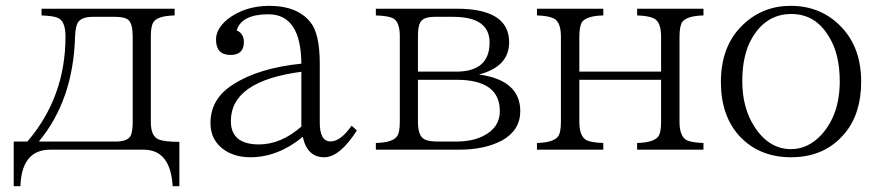

<svg xmlns="http://www.w3.org/2000/svg" viewBox="-20 -522 3008 657"><path d="M122.1 -492.2H577.6V-469.2Q520 -467.8 505.9 -447.3Q496.1 -434.6 496.1 -397.5V-104.5Q496.1 -56.2 522 -45.4Q541.5 -36.6 593.8 -36.6V115.2H570.8Q563.5 -9.8 471.2 -9.8H151.9Q54.2 -9.8 49.8 115.2H26.9V-37.6H73.7Q204.1 -189.9 204.1 -396.5Q204.1 -448.7 179.2 -460.4Q162.6 -467.8 122.1 -469.2ZM112.8 -37.6H375Q416.5 -37.6 427.2 -57.6Q434.1 -71.8 434.1 -104.5V-397.5Q434.1 -439.5 419.9 -453.1Q407.7 -464.4 375 -464.4H297.9Q258.3 -464.4 246.1 -444.3Q238.3 -430.7 236.8 -397.5Q231 -179.7 112.8 -37.6Z M1201.2 -75.7Q1142.6 16.1 1089.4 16.1Q1031.2 16.1 1016.1 -53.7Q931.2 16.1 836.4 16.1Q787.1 16.1 750.5 -6.8Q700.2 -40 700.2 -100.6Q700.2 -185.1 779.3 -233.9Q865.2 -289.1 1011.2 -304.2Q1009.8 -473.1 898.4 -473.1Q806.6 -473.1 790 -418Q814.5 -407.2 814.5 -377.9Q814.5 -334 768.6 -334Q719.2 -334 719.2 -386.7Q719.2 -422.9 757.3 -455.1Q816.4 -502 902.3 -502Q996.6 -502 1041.5 -446.8Q1074.2 -408.2 1074.2 -304.2V-102.5Q1074.2 -38.1 1111.3 -38.1Q1145.5 -38.1 1183.1 -91.8ZM1011.2 -276.4Q770 -244.6 770 -107.9Q770 -27.8 866.2 -27.8Q941.4 -27.8 1011.2 -88.9Z M1266.1 -492.2H1543Q1722.2 -492.2 1722.2 -377.4Q1722.2 -293.9 1619.1 -267.1Q1760.3 -247.6 1760.3 -141.6Q1760.3 -76.7 1698.2 -41.5Q1638.7 -9.8 1551.3 -9.8H1266.1V-32.7Q1322.3 -34.2 1337.9 -54.7Q1348.1 -67.4 1348.1 -104.5V-398.4Q1348.1 -448.7 1323.2 -460.4Q1306.6 -467.8 1266.1 -469.2ZM1410.2 -276.9H1541Q1655.3 -276.9 1655.3 -376.5Q1655.3 -464.4 1530.3 -464.4H1467.3Q1428.2 -464.4 1418 -445.3Q1410.2 -431.2 1410.2 -398.4ZM1410.2 -249V-104.5Q1410.2 -55.2 1434.1 -44.4Q1448.2 -37.6 1481.9 -37.6H1539.1Q1596.7 -37.6 1633.3 -56.6Q1690.4 -85 1690.4 -141.6Q1690.4 -249 1542 -249Z M1817.4 -492.2H2044.4V-469.2Q1988.3 -467.8 1972.2 -447.3Q1962.4 -433.1 1962.4 -396V-276.9H2242.2V-396Q2242.2 -447.3 2217.3 -459Q2200.2 -467.8 2160.2 -469.2V-492.2H2387.2V-469.2Q2331.1 -467.8 2314.9 -447.3Q2305.2 -433.1 2305.2 -396V-105.5Q2305.2 -55.2 2330.1 -42Q2346.7 -34.2 2387.2 -32.7V-9.8H2160.2V-32.7Q2216.3 -34.2 2232.4 -54.7Q2242.2 -67.4 2242.2 -105.5V-249H1962.4V-105.5Q1962.4 -55.2 1987.3 -42Q2003.9 -34.2 2044.4 -32.7V-9.8H1817.4V-32.7Q1873.5 -34.2 1889.2 -54.7Q1899.4 -67.4 1899.4 -105.5V-396Q1899.4 -447.3 1874.5 -459Q1857.4 -467.8 1817.4 -469.2Z M2685.5 -502Q2791.5 -502 2860.8 -427.7Q2926.8 -357.4 2926.8 -242.7Q2926.8 -133.8 2871.6 -66.9Q2803.7 16.1 2687 16.1Q2576.7 16.1 2508.8 -58.1Q2446.8 -127.4 2446.8 -241.7Q2446.8 -365.2 2522 -437Q2589.8 -502 2685.5 -502ZM2688 -474.1Q2602.1 -474.1 2554.2 -393.1Q2520 -335.4 2520 -244.6Q2520 -152.3 2562 -87.9Q2611.3 -11.7 2687 -11.7Q2744.6 -11.7 2790.5 -60.5Q2853.5 -129.9 2853.5 -243.7Q2853.5 -336.4 2817.4 -395Q2771.5 -474.1 2688 -474.1Z"/></svg>

Font: I.MingCP
Style: Regular
Weight: 400
Designer: I.Font Project
Version: Version 8.000; Sep 06, 2022